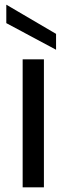

<svg xmlns="http://www.w3.org/2000/svg" viewBox="-20 -802 286 822"><path d="M77 -548V0H168V-548ZM7 -782V-703L220 -589V-657Z"/></svg>

Font: Poppins
Style: Regular
Weight: 400
Designer: Ninad Kale (Devanagari), Jonny Pinhorn (Latin)
Foundry: Indian Type Foundry
Version: 4.004